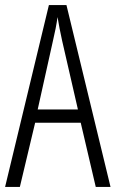

<svg xmlns="http://www.w3.org/2000/svg" viewBox="-20 -734 454 754"><path d="M356 0 297 -252H118L58 0H0L172 -714H241L414 0ZM224 -574Q218 -600 214 -622Q210 -644 206 -667Q200 -624 188 -574L128 -304H286Z"/></svg>

Font: Noto Sans Tamil ExtraCondensed Light
Style: Regular
Weight: 300
Width: 2
Designer: Jelle Bosma - Monotype Design Team
Foundry: Monotype Imaging Inc.
Version: Version 2.004; ttfautohint (v1.8.4.7-5d5b)